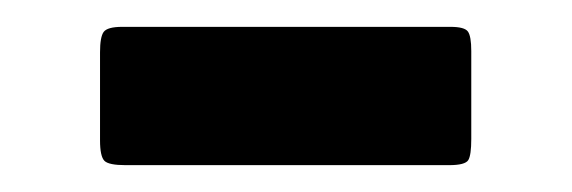

<svg xmlns="http://www.w3.org/2000/svg" viewBox="-20 -397 426 143"><path d="M71 -377H315.5Q326 -377 328.5 -373.5Q331 -370 331 -359V-293.5Q331 -281.5 328.8 -277.8Q326.5 -274 314.5 -274H73.5Q61 -274 57.8 -277.2Q54.5 -280.5 54.5 -292.5V-358Q54.5 -369.5 57.2 -373.2Q60 -377 71 -377Z"/></svg>

Font: Besley* Condensed Heavy
Style: Regular
Weight: 800
Width: 3
Designer: Owen Earl
Foundry: indestructible type*
Version: Version 3.000; ttfautohint (v1.8.3)